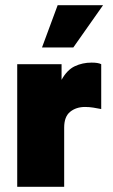

<svg xmlns="http://www.w3.org/2000/svg" viewBox="-20 -716 432 736"><path d="M46 0V-470H216V-410Q237 -448 266.5 -462Q296 -476 331 -476Q344 -476 353 -474.5Q362 -473 368 -470V-298Q353 -301 337.5 -303.5Q322 -306 306 -306Q272 -306 249 -287.5Q226 -269 226 -227V0ZM141 -534 201 -696H375L261 -534Z"/></svg>

Font: Gantari Black
Style: Regular
Weight: 900
Version: Version 1.000